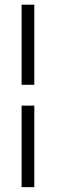

<svg xmlns="http://www.w3.org/2000/svg" viewBox="-20 -646 235 798"><path d="M122.6 131.8H69.8V-207H122.6ZM122.6 -626.5V-293.5H69.8V-626.5Z"/></svg>

Font: Yantramanav Light
Style: Regular
Weight: 300
Version: Version 1.001;PS 1.0;hotconv 1.0.72;makeotf.lib2.5.5900; ttf